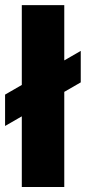

<svg xmlns="http://www.w3.org/2000/svg" viewBox="-33 -748 343 768"><path d="M224.1 -727.5V0H54.2V-727.5ZM-12.7 -244.1V-369.6L290 -544.4V-418.5Z"/></svg>

Font: Inter 18pt ExtraBold
Style: Regular
Weight: 800
Designer: Rasmus Andersson
Foundry: rsms
Version: Version 4.001;git-66647c0bb